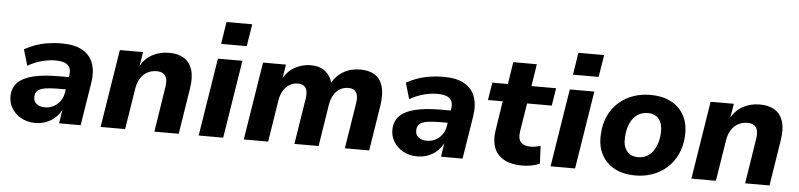

<svg xmlns="http://www.w3.org/2000/svg" viewBox="-45 -969 5064 1217"><g transform="rotate(5 2487.5 -360.5)"><path d="M202 11Q151 11 111.5 -11Q72 -33 50.5 -69.5Q29 -106 31 -150Q34 -201 66 -233Q98 -265 162.5 -281Q227 -297 326 -297H403L391 -218H328Q278 -218 246 -212.5Q214 -207 198.5 -194Q183 -181 182 -156Q180 -126 200.5 -109.5Q221 -93 254 -93Q284 -93 309 -106Q334 -119 351 -142.5Q368 -166 373 -198L391 -309Q398 -352 374.5 -373.5Q351 -395 297 -395Q255 -395 210.5 -383.5Q166 -372 120 -346L90 -448Q121 -466 159 -479.5Q197 -493 239.5 -499.5Q282 -506 325 -506Q409 -506 458.5 -477.5Q508 -449 526.5 -397Q545 -345 534 -275L490 0H353L368 -100H372Q356 -63 330 -38.5Q304 -14 271.5 -1.5Q239 11 202 11Z M617 0 696 -496H844L828 -401H826Q854 -454 902 -480Q950 -506 1010 -506Q1066 -506 1103.5 -483Q1141 -460 1156.5 -412.5Q1172 -365 1160 -291L1114 0H959L1004 -287Q1009 -319 1004 -340Q999 -361 983.5 -372Q968 -383 940 -383Q907 -383 880.5 -368Q854 -353 837.5 -326.5Q821 -300 815 -264L773 0Z M1332 -591 1354 -732H1518L1495 -591ZM1241 0 1320 -496H1476L1397 0Z M1528 0 1607 -496H1753L1737 -397H1732Q1762 -454 1810 -480Q1858 -506 1911 -506Q1967 -506 2003 -477.5Q2039 -449 2052 -396L2045 -401Q2071 -451 2118 -478.5Q2165 -506 2227 -506Q2281 -506 2317.5 -483.5Q2354 -461 2368.5 -413Q2383 -365 2372 -291L2326 0H2171L2217 -289Q2222 -321 2217.5 -341.5Q2213 -362 2199 -372.5Q2185 -383 2160 -383Q2130 -383 2106 -368.5Q2082 -354 2067 -328Q2052 -302 2046 -265L2004 0H1850L1896 -289Q1901 -321 1896.5 -341.5Q1892 -362 1877.5 -372.5Q1863 -383 1839 -383Q1816 -383 1797 -374.5Q1778 -366 1763.5 -350.5Q1749 -335 1739 -313.5Q1729 -292 1725 -266L1683 0Z M2632 11Q2581 11 2541.5 -11Q2502 -33 2480.5 -69.5Q2459 -106 2461 -150Q2464 -201 2496 -233Q2528 -265 2592.5 -281Q2657 -297 2756 -297H2833L2821 -218H2758Q2708 -218 2676 -212.5Q2644 -207 2628.5 -194Q2613 -181 2612 -156Q2610 -126 2630.5 -109.5Q2651 -93 2684 -93Q2714 -93 2739 -106Q2764 -119 2781 -142.5Q2798 -166 2803 -198L2821 -309Q2828 -352 2804.5 -373.5Q2781 -395 2727 -395Q2685 -395 2640.5 -383.5Q2596 -372 2550 -346L2520 -448Q2551 -466 2589 -479.5Q2627 -493 2669.5 -499.5Q2712 -506 2755 -506Q2839 -506 2888.5 -477.5Q2938 -449 2956.5 -397Q2975 -345 2964 -275L2920 0H2783L2798 -100H2802Q2786 -63 2760 -38.5Q2734 -14 2701.5 -1.5Q2669 11 2632 11Z M3301 11Q3228 11 3182.5 -15Q3137 -41 3120 -87.5Q3103 -134 3113 -197L3142 -384H3048L3066 -496H3165L3187 -637H3337L3315 -496H3472L3454 -384H3297L3268 -203Q3261 -155 3281 -134Q3301 -113 3343 -113Q3359 -113 3375 -116Q3391 -119 3406 -124L3411 -11Q3388 0 3359 5.5Q3330 11 3301 11Z M3571 -591 3593 -732H3757L3734 -591ZM3480 0 3559 -496H3715L3636 0Z M4021 11Q3941 11 3885.5 -19.5Q3830 -50 3802.5 -104.5Q3775 -159 3780 -231Q3783 -297 3807 -348Q3831 -399 3871 -434.5Q3911 -470 3962 -488Q4013 -506 4070 -506Q4151 -506 4206 -476Q4261 -446 4288.5 -392Q4316 -338 4312 -265Q4308 -199 4284 -148Q4260 -97 4220.5 -61.5Q4181 -26 4130 -7.5Q4079 11 4021 11ZM4027 -106Q4067 -106 4095 -127Q4123 -148 4139.5 -186Q4156 -224 4158 -272Q4161 -328 4136.5 -359Q4112 -390 4064 -390Q4026 -390 3997 -369Q3968 -348 3952 -310.5Q3936 -273 3934 -225Q3930 -169 3955 -137.5Q3980 -106 4027 -106Z M4376 0 4455 -496H4603L4587 -401H4585Q4613 -454 4661 -480Q4709 -506 4769 -506Q4825 -506 4862.5 -483Q4900 -460 4915.5 -412.5Q4931 -365 4919 -291L4873 0H4718L4763 -287Q4768 -319 4763 -340Q4758 -361 4742.5 -372Q4727 -383 4699 -383Q4666 -383 4639.5 -368Q4613 -353 4596.5 -326.5Q4580 -300 4574 -264L4532 0Z"/></g></svg>

Font: Nunito Sans 10pt ExtraBold
Style: Italic
Weight: 800
Italic angle: -9°
Designer: Vernon Adams
Foundry: Vernon Adams
Version: Version 3.101;gftools[0.9.27]